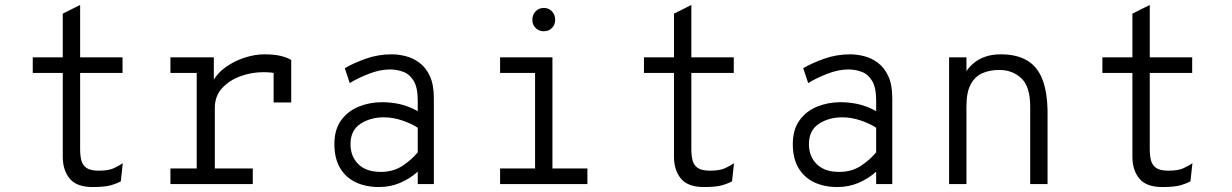

<svg xmlns="http://www.w3.org/2000/svg" viewBox="-20 -742 4968 774"><path d="M354 12Q289 12 261 -22Q233 -56 233 -110V-448H112V-511H233V-687L303 -722V-511H474V-448H303V-140Q303 -115.5 307.8 -96Q312.5 -76.5 328.5 -65.2Q344.5 -54 378 -54Q418 -54 439.5 -64.2Q461 -74.5 475 -84L467 -11Q447.5 -0.5 423 5.8Q398.5 12 354 12Z M667 0V-63H773V-448H667V-511H842V-396L836 -410Q854 -445.5 889 -470.8Q924 -496 965.8 -509.5Q1007.5 -523 1046 -523Q1085 -523 1112 -516.5Q1139 -510 1154 -500V-329H1083V-479L1100 -444Q1088 -448 1073.5 -449.5Q1059 -451 1041 -451Q994.5 -451 949.5 -434.8Q904.5 -418.5 875.2 -386.5Q846 -354.5 846 -307V-63H999V0Z M1508 12Q1454.5 12 1414 -7.2Q1373.5 -26.5 1350.8 -65Q1328 -103.5 1328 -161Q1328 -220 1355.2 -257.2Q1382.5 -294.5 1426.2 -312.2Q1470 -330 1520 -330Q1557 -330 1591.8 -322.2Q1626.5 -314.5 1664 -294V-337Q1664 -388.5 1648 -415.5Q1632 -442.5 1606.2 -452.2Q1580.5 -462 1552 -462Q1511.5 -462 1466.2 -444.2Q1421 -426.5 1390 -407L1370 -467Q1402.5 -486.5 1453 -504.8Q1503.5 -523 1559 -523Q1586.5 -523 1616 -515.5Q1645.5 -508 1671.2 -488.8Q1697 -469.5 1713 -435Q1729 -400.5 1729 -346V0H1664V-50Q1633.5 -22.5 1593.8 -5.2Q1554 12 1508 12ZM1515 -49Q1566 -49 1603.5 -74.2Q1641 -99.5 1664 -128V-227Q1639.5 -243.5 1602 -256.2Q1564.5 -269 1527 -269Q1473 -269 1433 -242.8Q1393 -216.5 1393 -161Q1393 -111 1424.8 -80Q1456.5 -49 1515 -49Z M2137 -20V-511H2207V-20ZM1996 0V-63H2348V0ZM1996 -448V-511H2172V-448ZM2172 -616Q2152.5 -616 2139.2 -629.2Q2126 -642.5 2126 -662Q2126 -682.5 2139.2 -696.2Q2152.5 -710 2172 -710Q2192.5 -710 2205.2 -696.2Q2218 -682.5 2218 -662Q2218 -642.5 2205.2 -629.2Q2192.5 -616 2172 -616Z M2818 12Q2753 12 2725 -22Q2697 -56 2697 -110V-448H2576V-511H2697V-687L2767 -722V-511H2938V-448H2767V-140Q2767 -115.5 2771.8 -96Q2776.5 -76.5 2792.5 -65.2Q2808.5 -54 2842 -54Q2882 -54 2903.5 -64.2Q2925 -74.5 2939 -84L2931 -11Q2911.5 -0.5 2887 5.8Q2862.5 12 2818 12Z M3356 12Q3302.5 12 3262 -7.2Q3221.5 -26.5 3198.8 -65Q3176 -103.5 3176 -161Q3176 -220 3203.2 -257.2Q3230.5 -294.5 3274.2 -312.2Q3318 -330 3368 -330Q3405 -330 3439.8 -322.2Q3474.5 -314.5 3512 -294V-337Q3512 -388.5 3496 -415.5Q3480 -442.5 3454.2 -452.2Q3428.5 -462 3400 -462Q3359.5 -462 3314.2 -444.2Q3269 -426.5 3238 -407L3218 -467Q3250.5 -486.5 3301 -504.8Q3351.5 -523 3407 -523Q3434.5 -523 3464 -515.5Q3493.5 -508 3519.2 -488.8Q3545 -469.5 3561 -435Q3577 -400.5 3577 -346V0H3512V-50Q3481.5 -22.5 3441.8 -5.2Q3402 12 3356 12ZM3363 -49Q3414 -49 3451.5 -74.2Q3489 -99.5 3512 -128V-227Q3487.5 -243.5 3450 -256.2Q3412.5 -269 3375 -269Q3321 -269 3281 -242.8Q3241 -216.5 3241 -161Q3241 -111 3272.8 -80Q3304.5 -49 3363 -49Z M3806 0V-511H3876V-424L3864 -436Q3880 -465.5 3902 -484.8Q3924 -504 3952 -513.5Q3980 -523 4014 -523Q4078.5 -523 4120.5 -498.2Q4162.5 -473.5 4182.8 -420.5Q4203 -367.5 4203 -283V0H4133V-312Q4133 -393 4097.2 -426.5Q4061.5 -460 4008 -460Q3969 -460 3939.2 -446.5Q3909.5 -433 3892.8 -401.2Q3876 -369.5 3876 -314V0Z M4666 12Q4601 12 4573 -22Q4545 -56 4545 -110V-448H4424V-511H4545V-687L4615 -722V-511H4786V-448H4615V-140Q4615 -115.5 4619.8 -96Q4624.5 -76.5 4640.5 -65.2Q4656.5 -54 4690 -54Q4730 -54 4751.5 -64.2Q4773 -74.5 4787 -84L4779 -11Q4759.5 -0.5 4735 5.8Q4710.5 12 4666 12Z"/></svg>

Font: Overpass Mono Light
Style: Regular
Weight: 300
Monospace: yes
Designer: Delve Withrington, Dave Bailey
Foundry: Delve Fonts LLC
Version: Version 4.000